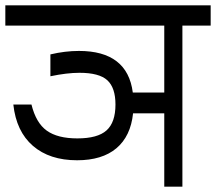

<svg xmlns="http://www.w3.org/2000/svg" viewBox="-30 -700 810 720"><path d="M760 -604H654V0H586V-275H469Q460 -189 406.5 -144Q353 -99 259 -99Q156 -99 93.5 -153Q31 -207 20 -308H88Q105 -239 145.5 -210Q186 -181 260 -181Q336 -181 369.5 -211Q403 -241 403 -308Q403 -371 372.5 -399Q342 -427 268 -427Q221 -427 159 -414V-496Q214 -509 266 -509Q448 -509 468 -353H586V-604H-10V-680H760Z"/></svg>

Font: Rhodium Libre
Style: Regular
Weight: 400
Designer: James Puckett
Foundry: Dunwich Type Founders
Version: Version 1.001; ttfautohint (v1.3)